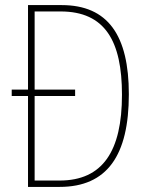

<svg xmlns="http://www.w3.org/2000/svg" viewBox="-20 -734 583 754"><path d="M222 -714H90V-382H26V-357H90V0H214C401 0 486 -124 486 -364C486 -595 404 -714 222 -714ZM218 -689C393 -689 459 -572 459 -362C459 -140 383 -25 214 -25H116V-357H275V-382H116V-689Z"/></svg>

Font: Noto Sans Armenian Condensed Thin
Style: Regular
Weight: 100
Width: 3
Designer: Monotype Design Team
Foundry: Monotype Imaging Inc.
Version: Version 2.008